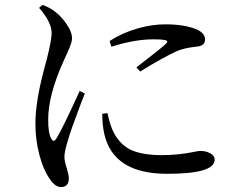

<svg xmlns="http://www.w3.org/2000/svg" viewBox="-20 -745 943 781"><path d="M228 16Q203 16 179 -22Q156 -56 141 -112Q124 -174 124 -242Q124 -329 158 -458Q164 -482 167 -492Q168 -497 171 -507Q189 -578 190 -609Q191 -654 139 -713L153 -725Q184 -714 206 -696Q229 -678 248 -651Q273 -617 273 -588Q273 -572 255 -533Q244 -509 237 -493Q176 -357 176 -258Q176 -203 188 -182Q198 -163 209 -181Q230 -213 301 -368Q303 -373 304 -375L325 -365Q321 -353 309 -324Q264 -205 257 -176Q242 -130 242 -106Q242 -90 252 -59Q260 -32 260 -21Q260 16 228 16ZM660 -38Q443 -38 405 -197Q396 -234 396 -282L417 -285Q429 -231 443 -205Q468 -158 509 -137Q556 -114 638 -114Q706 -114 768 -127Q787 -131 794 -131Q818 -131 834 -122Q853 -113 853 -95Q853 -38 660 -38ZM550 -454 535 -471Q541 -476 553 -485Q640 -552 655 -567Q665 -577 657 -580Q648 -585 604 -585Q528 -585 433 -555L426 -578Q478 -612 542 -630Q599 -646 653 -646Q734 -646 783 -624Q814 -609 814 -584.5Q814 -560 785 -556Q782 -556 777 -555Q731 -550 702 -538Q647 -514 550 -454Z"/></svg>

Font: GenRyuMin TW M
Style: Regular
Weight: 500
Version: Version 1.501;PS 1;hotconv 16.6.51;makeotf.lib2.5.65220